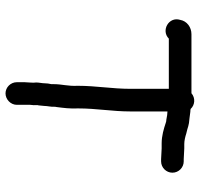

<svg xmlns="http://www.w3.org/2000/svg" viewBox="-34 -661 724 696"><g transform="rotate(90 328.0 -313.0)"><path d="M291 -233C292.9 -196.4 285 -177 285 -144V-137C283 -128.3 282 -120.7 282 -114C282 -103.4 279 -92.7 279 -82C281.1 -71.4 278 -50.4 278 -40V-12C278 10.2 296.4 29 318.5 29C340.5 29 360 10.2 360 -12V-60C361.3 -70 361.7 -78 361 -84C361 -86.7 361.3 -89 362 -91L364 -111C364 -122.9 367.9 -136.4 367 -148C367 -150.7 367.3 -153.3 368 -156C371.4 -182.9 374.3 -202.7 373 -235C373 -300.8 384 -357.9 384 -424V-558C389.3 -557.3 393.7 -557 397 -557C403 -556.3 408.7 -555.3 414 -554C418 -554 421.7 -553.3 425 -552C447.2 -544.6 472.2 -537 500 -537H518C531.5 -537 544 -535 557 -535H565C587.5 -535 606 -553.5 606 -576C606 -598.5 587.5 -617 565 -617H557C544.2 -617 531.8 -619 518 -619H502C489.5 -619 474.9 -622.7 465 -626L449 -630C441 -632.7 433.3 -634.7 426 -636L408 -638C402 -638.7 394.3 -639.7 385 -641C381.7 -641 378.3 -641.3 375 -642C360.8 -657.6 335.6 -660.1 318 -645H104C78.3 -645 56.1 -628.3 52 -604C39.1 -562.8 90.9 -533.9 120 -563H302V-424C302 -357.8 291 -299.2 291 -233Z"/></g></svg>

Font: HoneyBee
Style: Bd
Weight: 700
Foundry: Cannot Into Space Fonts
Version: Version 0.89